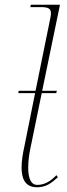

<svg xmlns="http://www.w3.org/2000/svg" viewBox="-20 -780 283 810"><path d="M136 10C174 10 196 -7 224 -32L218 -41C194 -16 169 0 137 0C108 0 99 -33 99 -73C99 -100 103 -129 108 -153L156 -387H217L220 -397H158L233 -760H110L108 -750H153C183 -750 195 -744 195 -724C195 -719 194 -714 193 -707L130 -397H59L57 -387H128L83 -163C77 -136 71 -103 71 -73C71 -28 85 10 136 10Z"/></svg>

Font: Noto Serif Display Thin
Style: Italic
Weight: 100
Italic angle: -12°
Designer: Monotype Design Team
Foundry: Monotype Imaging Inc.
Version: Version 2.009